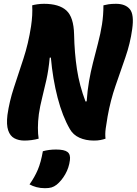

<svg xmlns="http://www.w3.org/2000/svg" viewBox="-20 -728 718 1008"><path d="M183 0Q165 5 145.5 7.5Q126 10 108 10Q78 10 55.5 -2Q33 -14 23 -43.5Q13 -73 19 -124Q29 -195 53 -268Q77 -341 103 -420Q129 -499 143 -590Q152 -650 149 -700Q159 -703 176 -705.5Q193 -708 211 -708Q290 -708 328.5 -673Q367 -638 369 -547Q371 -450 384 -364.5Q397 -279 429 -195L435 -196Q439 -253 447.5 -302Q456 -351 468 -398Q480 -445 494 -499Q508 -552 515.5 -600Q523 -648 523 -700Q534 -703 549.5 -705.5Q565 -708 589 -708Q638 -708 661.5 -680Q685 -652 674 -575Q664 -501 638.5 -427.5Q613 -354 586.5 -277.5Q560 -201 545 -117Q539 -83 535 -53.5Q531 -24 534 0Q523 4 508 7Q493 10 473 10Q430 10 397 -5Q364 -20 347 -50Q308 -117 282.5 -215Q257 -313 247 -426L241 -425Q235 -360 223.5 -308.5Q212 -257 201 -213.5Q190 -170 184 -129Q179 -90 179 -57Q179 -24 183 0ZM205 66Q237 57 274 57Q318 57 334.5 70Q351 83 347 113Q342 153 322.5 187Q303 221 277 242Q264 252 250.5 256Q237 260 216 260Q192 260 171.5 254.5Q151 249 135 240Q162 202 178.5 163Q195 124 205 66Z"/></svg>

Font: Recursive Sn Csl St XBd
Style: Italic
Weight: 800
Italic angle: -15°
Version: Version 1.079;hotconv 1.0.112;makeotfexe 2.5.65598; ttfautoh